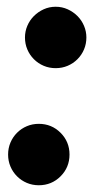

<svg xmlns="http://www.w3.org/2000/svg" viewBox="-20 -532 289 569"><path d="M4 -74Q4 -93 11 -109.5Q18 -126 30.5 -138.5Q43 -151 59.5 -158Q76 -165 95 -165Q133 -165 159.5 -138.5Q186 -112 186 -74Q186 -36 159.5 -9.5Q133 17 95 17Q76 17 59.5 10Q43 3 30.5 -9.5Q18 -22 11 -38.5Q4 -55 4 -74ZM54 -421Q54 -439 61 -455.5Q68 -472 80.5 -484.5Q93 -497 109.5 -504.5Q126 -512 145 -512Q164 -512 180.5 -504.5Q197 -497 209.5 -484.5Q222 -472 229 -455.5Q236 -439 236 -421Q236 -402 229 -385.5Q222 -369 209.5 -356.5Q197 -344 180.5 -337Q164 -330 145 -330Q126 -330 109.5 -337Q93 -344 80.5 -356.5Q68 -369 61 -385.5Q54 -402 54 -421Z"/></svg>

Font: Qjlgwqiwhsfqbnnlvksmvfsycuq
Style: Regular
Weight: 700
Italic angle: -8°
Designer: Carrois Corporate & Edenspiekermann
Foundry: Carrois Corporate GbR & Edenspiekermann AG
Version: Version 2.001